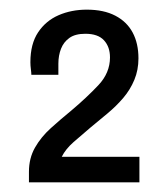

<svg xmlns="http://www.w3.org/2000/svg" viewBox="-20 -818 347 398"><path d="M40 -440V-462Q40 -490 52.5 -512Q65 -534 85.5 -552.5Q106 -571 128 -589Q160 -616 184 -641.5Q208 -667 208 -699Q208 -721 195.5 -734.5Q183 -748 157 -748Q136 -748 124 -739.5Q112 -731 106.5 -717Q101 -703 101 -686V-663H45Q45 -667 44 -674.5Q43 -682 43 -689Q43 -727 59 -751Q75 -775 101.5 -786.5Q128 -798 160 -798Q195 -798 219 -785.5Q243 -773 255 -750.5Q267 -728 267 -697Q267 -673 258.5 -652.5Q250 -632 235.5 -615Q221 -598 203 -583Q185 -568 168 -554Q149 -538 132.5 -523.5Q116 -509 108 -493H269V-440Z"/></svg>

Font: Archivo SemiCondensed
Style: Regular
Weight: 400
Width: 4
Designer: Hector Gatti
Foundry: Omnibus-Type
Version: Version 2.001